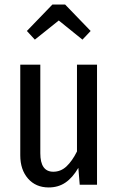

<svg xmlns="http://www.w3.org/2000/svg" viewBox="-20 -811 519 843"><path d="M406 0H330L324 -74Q299 -31 267.5 -9.5Q236 12 194 12Q137 12 103 -27Q69 -66 69 -129V-527H157V-138Q157 -57 214 -57Q247 -57 272 -80.5Q297 -104 318 -146V-527H406ZM98 -675 210 -791H266L378 -675L342 -637L238 -721L133 -637Z"/></svg>

Font: Fira Sans Compressed
Style: Regular
Weight: 400
Width: 1
Designer: bBox Type GmbH & Carrois Corporate GbR & Edenspiekermann AG
Foundry: bBox Type GmbH & Carrois Corporate GbR & Edenspiekermann AG
Version: Version 4.301